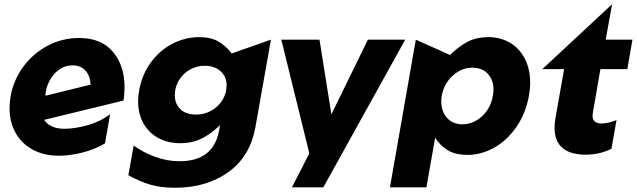

<svg xmlns="http://www.w3.org/2000/svg" viewBox="-20 -718 3001 905"><path d="M283 -111Q217 -111 188 -153L562 -244Q567 -272 567 -308Q567 -409 512 -474Q457 -539 353 -539Q274 -539 205.5 -503Q137 -467 90.5 -404.5Q44 -342 30 -264Q25 -232 25 -208Q25 -142 53.5 -91.5Q82 -41 134.5 -12.5Q187 16 258 16Q309 16 367 1.5Q425 -13 475 -42L499 -180Q454 -145 393.5 -128Q333 -111 283 -111ZM321 -410Q360 -410 382.5 -385.5Q405 -361 407 -319L195 -267L194 -270Q196 -303 212.5 -335.5Q229 -368 257.5 -389Q286 -410 321 -410Z M804 -269Q804 -307 823 -339Q842 -371 874.5 -389.5Q907 -408 945 -408Q991 -408 1019.5 -382.5Q1048 -357 1048 -316Q1048 -278 1028.5 -246.5Q1009 -215 976.5 -196.5Q944 -178 906 -178Q856 -178 830 -203.5Q804 -229 804 -269ZM826 42Q767 42 709.5 20.5Q652 -1 610 -32L585 108Q639 138 689 152.5Q739 167 805 167Q953 167 1056 93.5Q1159 20 1184 -119L1257 -531L1072 -466Q1044 -503 1008.5 -523Q973 -543 919 -543Q854 -543 794 -512.5Q734 -482 692 -425Q650 -368 636 -293Q631 -263 631 -241Q631 -181 656.5 -136Q682 -91 727 -67Q772 -43 830 -43Q887 -43 931.5 -65.5Q976 -88 1017 -128L1012 -100Q985 42 826 42Z M1438 5 1356 165H1504L1890 -531H1714L1542 -179L1486 -531H1306Z M2185 12Q2249 12 2309.5 -22Q2370 -56 2414 -119.5Q2458 -183 2473 -266Q2479 -299 2479 -328Q2479 -393 2453.5 -442Q2428 -491 2383 -517Q2338 -543 2282 -543Q2226 -543 2184 -521Q2142 -499 2101 -459L1940 -531L1818 165H1990L2031 -69Q2055 -31 2091 -9.5Q2127 12 2185 12ZM2306 -296Q2306 -282 2303 -267Q2293 -207 2251.5 -169.5Q2210 -132 2159 -132Q2115 -132 2087.5 -162Q2060 -192 2060 -239Q2060 -256 2062 -265Q2072 -323 2113.5 -361Q2155 -399 2205 -399Q2253 -399 2279.5 -370Q2306 -341 2306 -296Z M2594 -116Q2594 -52 2631.5 -20.5Q2669 11 2739 11Q2808 11 2862 -17L2886 -152Q2846 -136 2816 -136Q2773 -136 2773 -173Q2773 -178 2775 -190L2810 -392H2937L2961 -531H2835L2865 -698L2536 -392H2639L2598 -160Q2594 -139 2594 -116Z"/></svg>

Font: Geom ExtraBold
Style: Bold Italic
Weight: 800
Italic angle: -10°
Version: Version 1.102